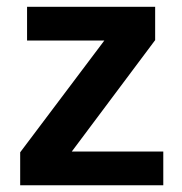

<svg xmlns="http://www.w3.org/2000/svg" viewBox="-20 -549 540 569"><path d="M39.8 0V-97.6L289.2 -428.9H60.2V-528.9H439.8V-430.1L192.8 -100H463.9V0Z"/></svg>

Font: Ramabhadra
Style: Regular
Weight: 400
Designer: Purushoth Kumar Guthula
Foundry: Andhrapradesh Society for Knowledge Networks
Version: Version 1.0.5; ttfautohint (vUNKNOWN) -l 7 -r 28 -G 50 -x 13